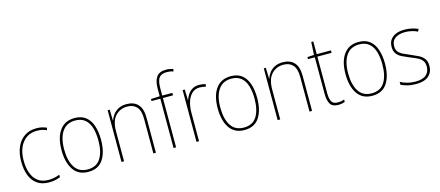

<svg xmlns="http://www.w3.org/2000/svg" viewBox="-53 -1323 4333 1892"><g transform="rotate(-15 2113.5 -377.5)"><path d="M269 10Q195 10 147.5 -24.5Q100 -59 77.5 -119.5Q55 -180 55 -259Q55 -344 82.5 -406.5Q110 -469 161 -503.5Q212 -538 283 -538Q341 -538 387 -516L381 -492Q357 -503 332.5 -508Q308 -513 283 -513Q190 -513 135.5 -445Q81 -377 81 -260Q81 -190 100.5 -135Q120 -80 161.5 -47.5Q203 -15 270 -15Q300 -15 329.5 -21Q359 -27 384 -38V-12Q363 -3 333 3.5Q303 10 269 10Z M871 -264Q871 -139 822 -64.5Q773 10 670 10Q569 10 518.5 -64.5Q468 -139 468 -265Q468 -393 521 -465.5Q574 -538 673 -538Q744 -538 787.5 -502.5Q831 -467 851 -405Q871 -343 871 -264ZM495 -265Q495 -150 538 -82.5Q581 -15 670 -15Q760 -15 802 -81.5Q844 -148 844 -264Q844 -336 827.5 -392Q811 -448 773 -480.5Q735 -513 673 -513Q585 -513 540 -447.5Q495 -382 495 -265Z M1204 -538Q1278 -538 1319 -494Q1360 -450 1360 -357V0H1334V-352Q1334 -437 1299.5 -475Q1265 -513 1204 -513Q1131 -513 1083 -462Q1035 -411 1035 -305V0H1009V-528H1030L1033 -416H1035Q1044 -446 1065 -474Q1086 -502 1120 -520Q1154 -538 1204 -538Z M1669 -503H1566V0H1540V-503H1450V-524L1540 -528V-604Q1540 -683 1569 -724Q1598 -765 1667 -765Q1689 -765 1707 -761.5Q1725 -758 1740 -753L1734 -728Q1719 -735 1701 -737.5Q1683 -740 1667 -740Q1611 -740 1588.5 -708Q1566 -676 1566 -601V-528H1669Z M1942 -536Q1980 -536 2010 -525L2003 -501Q1989 -505 1974.5 -507.5Q1960 -510 1942 -510Q1894 -510 1862.5 -480Q1831 -450 1815.5 -400Q1800 -350 1800 -290V0H1774V-528H1796L1799 -420H1801Q1810 -449 1828 -475.5Q1846 -502 1874.5 -519Q1903 -536 1942 -536Z M2464 -264Q2464 -139 2415 -64.5Q2366 10 2263 10Q2162 10 2111.5 -64.5Q2061 -139 2061 -265Q2061 -393 2114 -465.5Q2167 -538 2266 -538Q2337 -538 2380.5 -502.5Q2424 -467 2444 -405Q2464 -343 2464 -264ZM2088 -265Q2088 -150 2131 -82.5Q2174 -15 2263 -15Q2353 -15 2395 -81.5Q2437 -148 2437 -264Q2437 -336 2420.5 -392Q2404 -448 2366 -480.5Q2328 -513 2266 -513Q2178 -513 2133 -447.5Q2088 -382 2088 -265Z M2797 -538Q2871 -538 2912 -494Q2953 -450 2953 -357V0H2927V-352Q2927 -437 2892.5 -475Q2858 -513 2797 -513Q2724 -513 2676 -462Q2628 -411 2628 -305V0H2602V-528H2623L2626 -416H2628Q2637 -446 2658 -474Q2679 -502 2713 -520Q2747 -538 2797 -538Z M3220 -15Q3241 -15 3257.5 -18Q3274 -21 3287 -27V-2Q3273 3 3257.5 6.5Q3242 10 3220 10Q3159 10 3137.5 -27Q3116 -64 3116 -130V-503H3046V-524L3114 -528L3121 -658H3142V-528H3287V-503H3142V-130Q3142 -74 3158 -44.5Q3174 -15 3220 -15Z M3768 -264Q3768 -139 3719 -64.5Q3670 10 3567 10Q3466 10 3415.5 -64.5Q3365 -139 3365 -265Q3365 -393 3418 -465.5Q3471 -538 3570 -538Q3641 -538 3684.5 -502.5Q3728 -467 3748 -405Q3768 -343 3768 -264ZM3392 -265Q3392 -150 3435 -82.5Q3478 -15 3567 -15Q3657 -15 3699 -81.5Q3741 -148 3741 -264Q3741 -336 3724.5 -392Q3708 -448 3670 -480.5Q3632 -513 3570 -513Q3482 -513 3437 -447.5Q3392 -382 3392 -265Z M4185 -130Q4185 -66 4142 -28Q4099 10 4012 10Q3964 10 3924.5 -0.5Q3885 -11 3861 -23V-53Q3894 -35 3932.5 -25Q3971 -15 4012 -15Q4089 -15 4123.5 -46Q4158 -77 4158 -131Q4158 -168 4140.5 -191Q4123 -214 4092 -229Q4061 -244 4022 -259Q3981 -276 3947 -292.5Q3913 -309 3893 -335.5Q3873 -362 3873 -407Q3873 -466 3916 -502Q3959 -538 4038 -538Q4078 -538 4113.5 -529.5Q4149 -521 4176 -509L4164 -484Q4141 -497 4106.5 -505Q4072 -513 4038 -513Q3974 -513 3936.5 -486Q3899 -459 3899 -407Q3899 -370 3916.5 -349Q3934 -328 3963.5 -313.5Q3993 -299 4030 -284Q4070 -267 4105.5 -250Q4141 -233 4163 -205.5Q4185 -178 4185 -130Z"/></g></svg>

Font: Noto Sans Kannada SemiCondensed Thin
Style: Regular
Weight: 100
Width: 4
Designer: Jelle Bosma - Monotype Design Team
Foundry: Monotype Imaging Inc.
Version: Version 2.005; ttfautohint (v1.8.4.7-5d5b)